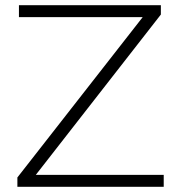

<svg xmlns="http://www.w3.org/2000/svg" viewBox="-20 -720 686 740"><path d="M611 -46V0H47V-36L530 -654H53V-700H600V-664L118 -46Z"/></svg>

Font: Montserrat Atlas Light
Style: Regular
Weight: 300
Designer: Julieta Ulanovsky
Foundry: Julieta Ulanovsky
Version: Version 7.200